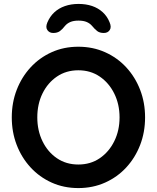

<svg xmlns="http://www.w3.org/2000/svg" viewBox="-20 -948 799 978"><path d="M719 -350Q719 -275 694 -210Q669 -145 623.5 -95.5Q578 -46 515.5 -18Q453 10 379 10Q305 10 243 -18Q181 -46 135.5 -95.5Q90 -145 65 -210Q40 -275 40 -350Q40 -425 65 -490Q90 -555 135.5 -604.5Q181 -654 243 -682Q305 -710 379 -710Q453 -710 515.5 -682Q578 -654 623.5 -604.5Q669 -555 694 -490Q719 -425 719 -350ZM589 -350Q589 -417 562 -471.5Q535 -526 488 -558Q441 -590 379 -590Q317 -590 270 -558Q223 -526 196.5 -472Q170 -418 170 -350Q170 -283 196.5 -228.5Q223 -174 270 -142Q317 -110 379 -110Q441 -110 488 -142Q535 -174 562 -228.5Q589 -283 589 -350ZM380 -928Q418 -928 449 -917.5Q480 -907 503 -886Q526 -865 538 -835Q549 -810 539 -795Q529 -780 509 -780Q488 -780 475.5 -789.5Q463 -799 449 -816Q438 -829 421.5 -836Q405 -843 380 -843Q355 -843 338.5 -836Q322 -829 311 -816Q298 -799 285 -789.5Q272 -780 251 -780Q232 -780 221.5 -794.5Q211 -809 221 -833Q234 -864 256.5 -885Q279 -906 310.5 -917Q342 -928 380 -928Z"/></svg>

Font: Quicksand Variable Light
Style: Regular
Weight: 300
Designer: Andrew Paglinawan
Foundry: Andrew Paglinawan
Version: Version 3.004